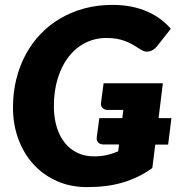

<svg xmlns="http://www.w3.org/2000/svg" viewBox="-20 -756 721 784"><path d="M666.5 -165.5H614L602 -70Q574 -49.5 544 -35Q514 -20.5 481.2 -10.8Q448.5 -1 412.2 3.5Q376 8 335 8Q267.5 8 212 -16.8Q156.5 -41.5 116.8 -85Q77 -128.5 55 -188Q33 -247.5 33 -317.5Q33 -378 46.5 -432.5Q60 -487 85 -533.5Q110 -580 146 -617.5Q182 -655 227 -681.2Q272 -707.5 325.2 -721.8Q378.5 -736 438.5 -736Q481 -736 517 -728.8Q553 -721.5 582.8 -708.2Q612.5 -695 636 -677.2Q659.5 -659.5 677.5 -638.5L621 -567Q608 -550.5 589.8 -546.2Q571.5 -542 553 -554.5Q535.5 -566 520 -574.8Q504.5 -583.5 488.5 -589.2Q472.5 -595 454.8 -598Q437 -601 415.5 -601Q368 -601 328.5 -581Q289 -561 260.5 -524.5Q232 -488 216 -436.5Q200 -385 200 -322.5Q200 -274.5 212 -236.2Q224 -198 245.5 -171.8Q267 -145.5 297 -131.5Q327 -117.5 363.5 -117.5Q393.5 -117.5 417 -123Q440.5 -128.5 462.5 -138L466 -166H404Q389 -166 381.2 -174Q373.5 -182 375 -194.5L385.5 -273.5H479.5L483.5 -307H421.5Q406.5 -307 398.8 -315Q391 -323 392.5 -336L403 -416H645L627.5 -273.5H680Z"/></svg>

Font: Lato ExtraBold
Style: Italic
Weight: 800
Italic angle: -7°
Designer: Lukasz Dziedzic with Adam Twardoch and Botio Nikoltchev
Foundry: tyPoland Lukasz Dziedzic
Version: Version 2.015; 2015-08-06; http://www.latofonts.com/